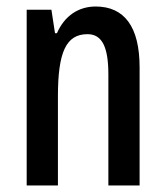

<svg xmlns="http://www.w3.org/2000/svg" viewBox="-20 -570 509 590"><path d="M274 -550C221 -550 178 -521 155 -468H149L138 -540H62V0H158V-274C158 -410 183 -465 249 -465C295 -465 313 -423 313 -341V0H409V-363C409 -488 362 -550 274 -550Z"/></svg>

Font: Noto Sans Myanmar UI ExtraCondensed Medium
Style: Regular
Weight: 500
Width: 2
Designer: Monotype Design Team
Foundry: Monotype Imaging Inc.
Version: Version 2.103